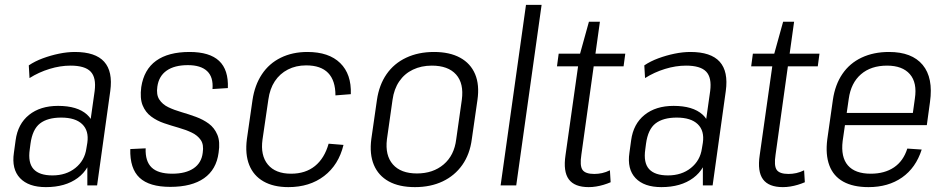

<svg xmlns="http://www.w3.org/2000/svg" viewBox="-20 -760 3885 787"><path d="M338 -175 368 -387Q375 -442 351.5 -466.5Q328 -491 269 -491Q227 -491 183 -477.5Q139 -464 101 -440L98 -492Q123 -509 155.5 -521Q188 -533 222 -540Q256 -547 287 -547Q371 -547 407 -507Q443 -467 432 -387L378 0H338ZM168 7Q97 7 62 -30Q27 -67 37 -134L44 -185Q53 -252 99 -289Q145 -326 218 -326Q297 -326 336.5 -290.5Q376 -255 366 -188L359 -136Q349 -68 298.5 -30.5Q248 7 168 7ZM195 -41Q251 -41 289 -71.5Q327 -102 334 -151L338 -175Q345 -224 317 -251Q289 -278 231 -278Q175 -278 144 -254Q113 -230 105 -171L102 -148Q94 -93 117.5 -67Q141 -41 195 -41Z M678 6Q592 6 552 -31.5Q512 -69 514 -149L577 -152Q575 -99 601.5 -73.5Q628 -48 686 -48Q741 -48 773.5 -70Q806 -92 811 -134Q816 -167 803 -186Q790 -205 766 -216.5Q742 -228 712 -236.5Q682 -245 652.5 -255Q623 -265 599.5 -282.5Q576 -300 564.5 -328.5Q553 -357 559 -403Q570 -475 620 -511Q670 -547 757 -547Q839 -547 878 -510.5Q917 -474 914 -399L851 -395Q855 -444 829 -468.5Q803 -493 750 -493Q695 -493 663 -470.5Q631 -448 625 -405Q620 -372 633 -352Q646 -332 670 -320.5Q694 -309 723.5 -300.5Q753 -292 783 -281Q813 -270 836 -253Q859 -236 871 -207.5Q883 -179 876 -134Q867 -65 816.5 -29.5Q766 6 678 6Z M1162 7Q1101 7 1060 -16.5Q1019 -40 1001.5 -84Q984 -128 992 -190L1015 -350Q1024 -411 1053.5 -455.5Q1083 -500 1131 -523.5Q1179 -547 1240 -547Q1328 -547 1374.5 -501.5Q1421 -456 1418 -374L1355 -369Q1355 -430 1325 -461Q1295 -492 1235 -492Q1193 -492 1160 -475Q1127 -458 1106.5 -427Q1086 -396 1080 -352L1056 -188Q1047 -123 1078 -85.5Q1109 -48 1173 -48Q1232 -48 1271 -79.5Q1310 -111 1327 -171L1388 -166Q1368 -84 1308.5 -38.5Q1249 7 1162 7Z M1681 7Q1616 7 1573.5 -16.5Q1531 -40 1512.5 -84Q1494 -128 1502 -190L1525 -350Q1534 -412 1564.5 -456Q1595 -500 1645 -523.5Q1695 -547 1759 -547Q1823 -547 1866 -523.5Q1909 -500 1927.5 -456Q1946 -412 1937 -350L1914 -190Q1906 -128 1875 -84Q1844 -40 1794.5 -16.5Q1745 7 1681 7ZM1689 -49Q1755 -49 1798.5 -86Q1842 -123 1850 -189L1873 -351Q1882 -418 1849.5 -454.5Q1817 -491 1750 -491Q1707 -491 1672.5 -474.5Q1638 -458 1616.5 -426.5Q1595 -395 1589 -351L1566 -189Q1558 -123 1590.5 -86Q1623 -49 1689 -49Z M2200 -740 2096 0H2032L2136 -740Z M2393 7Q2335 7 2311.5 -25Q2288 -57 2298 -124L2356 -534L2394 -671H2439L2363 -126Q2356 -81 2367.5 -64Q2379 -47 2416 -47Q2432 -47 2448 -50.5Q2464 -54 2480 -62L2483 -13Q2469 -7 2454 -2.5Q2439 2 2423.5 4.5Q2408 7 2393 7ZM2270 -540H2543L2536 -488H2263Z M2861 -175 2891 -387Q2898 -442 2874.5 -466.5Q2851 -491 2792 -491Q2750 -491 2706 -477.5Q2662 -464 2624 -440L2621 -492Q2646 -509 2678.5 -521Q2711 -533 2745 -540Q2779 -547 2810 -547Q2894 -547 2930 -507Q2966 -467 2955 -387L2901 0H2861ZM2691 7Q2620 7 2585 -30Q2550 -67 2560 -134L2567 -185Q2576 -252 2622 -289Q2668 -326 2741 -326Q2820 -326 2859.5 -290.5Q2899 -255 2889 -188L2882 -136Q2872 -68 2821.5 -30.5Q2771 7 2691 7ZM2718 -41Q2774 -41 2812 -71.5Q2850 -102 2857 -151L2861 -175Q2868 -224 2840 -251Q2812 -278 2754 -278Q2698 -278 2667 -254Q2636 -230 2628 -171L2625 -148Q2617 -93 2640.5 -67Q2664 -41 2718 -41Z M3189 7Q3131 7 3107.5 -25Q3084 -57 3094 -124L3152 -534L3190 -671H3235L3159 -126Q3152 -81 3163.5 -64Q3175 -47 3212 -47Q3228 -47 3244 -50.5Q3260 -54 3276 -62L3279 -13Q3265 -7 3250 -2.5Q3235 2 3219.5 4.5Q3204 7 3189 7ZM3066 -540H3339L3332 -488H3059Z M3540 7Q3477 7 3436.5 -15.5Q3396 -38 3379.5 -82Q3363 -126 3371 -189L3394 -351Q3403 -413 3433 -457Q3463 -501 3512 -524Q3561 -547 3624 -547Q3718 -547 3762 -494Q3806 -441 3792 -342L3779 -247H3431L3438 -297H3733L3718 -270L3730 -356Q3740 -421 3709.5 -456Q3679 -491 3616 -491Q3550 -491 3509 -455.5Q3468 -420 3459 -355L3434 -182Q3426 -116 3455.5 -82Q3485 -48 3549 -48Q3606 -48 3644.5 -74Q3683 -100 3699 -151L3758 -147Q3734 -72 3677.5 -32.5Q3621 7 3540 7Z"/></svg>

Font: Pathway Extreme SemiCondensed ExtraLight
Style: Italic
Weight: 250
Width: 4
Italic angle: -8°
Version: Version 1.001;gftools[0.9.26]